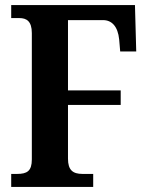

<svg xmlns="http://www.w3.org/2000/svg" viewBox="-20 -734 584 754"><path d="M24 0H346V-51H304C266 -51 247 -66 247 -111V-322H454V-379H247V-655H385C419 -655 443 -630 448 -579L452 -532H515L510 -714H24V-663H56C84 -663 105 -651 105 -604V-108C105 -62 86 -51 47 -51H24Z"/></svg>

Font: Noto Serif Devanagari Condensed
Style: Bold
Weight: 700
Width: 3
Designer: Universal Thirst, Indian Type Foundry and the Monotype Design Team
Foundry: Monotype Imaging Inc.
Version: Version 2.004